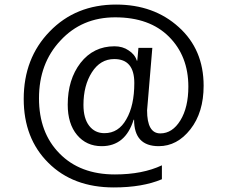

<svg xmlns="http://www.w3.org/2000/svg" viewBox="-20 -730 995 842"><path d="M568 -205H566Q530 -89 426 -89Q359 -89 318 -138Q277 -187 277 -271Q277 -381 333 -454Q390 -527 482 -527Q518 -527 544 -509Q572 -491 580 -464H582Q583 -471 584 -485Q585 -499 587 -520H648Q637 -385 631 -317Q625 -249 625 -246Q625 -145 683 -145Q736 -145 771 -202Q806 -259 806 -350Q806 -484 721 -569Q636 -654 485 -654Q339 -654 245 -552Q151 -452 151 -299Q151 -148 241 -57Q331 35 484 35Q605 35 690 -5V56Q605 92 479 92Q300 92 192 -16Q84 -123 84 -296Q84 -475 198 -592Q312 -710 489 -710Q655 -710 764 -611Q873 -513 873 -354Q873 -237 815 -163Q757 -89 676 -89Q568 -89 568 -205ZM481 -471Q420 -471 383 -413Q346 -355 346 -270Q346 -211 371 -178.5Q396 -146 438 -146Q500 -146 534 -207Q569 -267 569 -366Q569 -471 481 -471Z"/></svg>

Font: A_ThatdaokhamC
Style: Regular
Weight: 400
Designer: Rangsiwut Chaisin
Foundry: Rangsiwut Chaisin
Version: Version 1.000